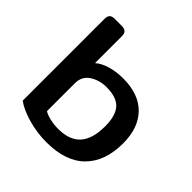

<svg xmlns="http://www.w3.org/2000/svg" viewBox="-184 -825 984 984"><g transform="rotate(45 308.5 -332.5)"><path d="M59 -50V-643Q59 -662 67.5 -671Q76 -680 96 -680H147Q167 -680 176 -671Q185 -662 185 -643V-448Q211 -471 253 -483Q295 -495 343 -495Q456 -495 517 -433Q578 -371 578 -259Q578 -129 506.5 -57Q435 15 295 15Q227 15 162 -3.5Q97 -22 59 -50ZM451 -256Q451 -332 419.5 -367.5Q388 -403 314 -403Q263 -403 224 -377.5Q185 -352 185 -303V-100Q202 -89 231 -82.5Q260 -76 289 -76Q372 -76 411.5 -120.5Q451 -165 451 -256Z"/></g></svg>

Font: Mitr
Style: Regular
Weight: 400
Designer: Thanarat Vachiruckul
Foundry: Cadson Demak
Version: Version 1.002